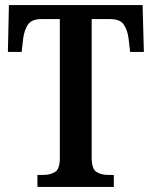

<svg xmlns="http://www.w3.org/2000/svg" viewBox="-20 -734 596 754"><path d="M127 0V-47H149Q177 -47 196 -58.5Q215 -70 215 -113V-659H142Q104 -659 89.5 -637Q75 -615 71 -582L65 -530H11L15 -714H540L545 -530H491L485 -582Q481 -615 466.5 -637Q452 -659 413 -659H340V-116Q340 -70 359 -58.5Q378 -47 406 -47H427V0Z"/></svg>

Font: Noto Serif Khmer Condensed SemiBold
Style: Regular
Weight: 600
Width: 3
Designer: Danh Hong and the Monotype Design Team
Foundry: Monotype Imaging Inc.
Version: Version 2.004; ttfautohint (v1.8.4.7-5d5b)